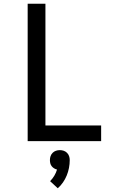

<svg xmlns="http://www.w3.org/2000/svg" viewBox="-20 -755 640 1027"><path d="M128 0V-735H223V-84H521V0ZM289 252 248 214Q261 201 270.5 185Q280 169 285 152Q277 150 269.5 145.5Q262 141 256.5 134Q251 127 249 118.5Q247 110 247 101Q247 90 250.5 80Q254 70 261.5 62.5Q269 55 279 51.5Q289 48 300 48Q311 48 321 51.5Q331 55 338.5 62.5Q346 70 349.5 80Q353 90 353 101Q353 122 349 143Q345 164 337 183.5Q329 203 317 220.5Q305 238 289 252Z"/></svg>

Font: Iosevka Medium Extended
Style: Regular
Weight: 500
Width: 7
Monospace: yes
Designer: Belleve Invis
Foundry: Belleve Invis
Version: Version 32.5.0; ttfautohint (v1.8.4)